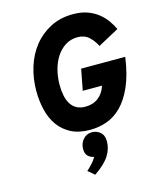

<svg xmlns="http://www.w3.org/2000/svg" viewBox="-142 -809 976 1196"><g transform="rotate(-15 345.5 -211.0)"><path d="M364 12Q291 12 241 -14Q191 -40 160 -84Q129 -128 115 -186Q101 -244 101 -308Q101 -388 123.5 -461Q146 -534 190 -589.5Q234 -645 298 -678.5Q362 -712 445 -712Q498 -712 537.5 -697.5Q577 -683 606.5 -659.5Q636 -636 656 -607.5Q676 -579 689 -551L554 -478Q537 -513 508.5 -539.5Q480 -566 435 -566Q391 -566 356.5 -544Q322 -522 298.5 -486Q275 -450 263 -403.5Q251 -357 251 -307Q251 -270 257.5 -238.5Q264 -207 278 -184Q292 -161 315.5 -148Q339 -135 372 -135Q422 -135 456 -161.5Q490 -188 503 -230L505 -235H381L407 -371H691V-368Q675 -257 642.5 -184Q610 -111 566.5 -67.5Q523 -24 471 -6Q419 12 364 12ZM279 255Q300 236 316 218.5Q332 201 343 181Q321 177 305 162Q289 147 289 117Q289 80 311.5 54.5Q334 29 368 29Q399 29 422 48.5Q445 68 445 107Q445 155 417.5 199Q390 243 321 290Z"/></g></svg>

Font: Overpass Heavy
Style: Italic
Weight: 900
Italic angle: -10°
Designer: Delve Withrington, Dave Bailey
Foundry: Delve Fonts
Version: Version 3.000;DELV;Overpass